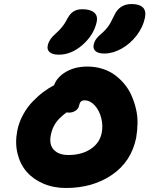

<svg xmlns="http://www.w3.org/2000/svg" viewBox="-20 -1002 743 955"><path d="M499 -735.8Q468.3 -735.8 455.1 -747.8Q441.9 -759.8 445.8 -778.8Q449.2 -795.9 459.5 -809.6Q469.7 -823.2 490.2 -839.8Q502.9 -851.1 513.2 -864.3Q523.4 -877.4 528.8 -887.2Q534.2 -897 544.4 -918Q546.9 -922.4 547.9 -924.8Q573.7 -981.9 633.8 -981.9Q673.3 -981.9 690.4 -965.3Q707.5 -948.7 701.2 -915Q691.9 -867.7 659.9 -825.9Q627.9 -784.2 584.7 -760Q541.5 -735.8 499 -735.8ZM272 -730Q241.2 -730 226.8 -742.7Q212.4 -755.4 217.8 -776.9Q224.1 -806.6 255.9 -834Q292.5 -866.2 310.1 -899.9Q325.2 -931.2 343.5 -943.6Q361.8 -956.1 389.2 -956.1Q429.7 -956.1 449 -939.2Q468.3 -922.4 460 -889.2Q445.3 -826.7 390.1 -778.3Q335 -730 272 -730ZM308.1 -66.9Q246.6 -66.9 195.8 -88.6Q145 -110.4 112.5 -147.7Q80.1 -185.1 67.1 -238.3Q54.2 -291.5 65.9 -352.1Q74.2 -393.6 94.7 -431.2Q115.2 -468.8 142.1 -496.6Q168.9 -524.4 195.3 -544.2Q221.7 -564 249 -578.1Q262.7 -617.7 307.4 -644.3Q352.1 -670.9 415 -670.9Q453.1 -670.9 487.5 -660.4Q522 -649.9 548.6 -630.9Q575.2 -611.8 597.4 -585.7Q619.6 -559.6 633.5 -528.3Q647.5 -497.1 656 -461.9Q664.6 -426.8 664.1 -389.9Q663.6 -353 657.2 -315.9Q632.8 -197.8 536.9 -132.3Q440.9 -66.9 308.1 -66.9ZM232.9 -331.1Q223.1 -282.7 247.8 -256.8Q272.5 -231 319.8 -231Q386.7 -231 431.4 -261Q476.1 -291 485.8 -340.8Q493.2 -377 483.6 -414.8Q474.1 -452.6 451.2 -477.8Q428.2 -502.9 399.9 -502.9Q378.4 -502.9 374 -479Q370.6 -461.4 356.2 -451.7Q341.8 -441.9 323.2 -441.9Q321.3 -441.9 317.1 -442.4Q313 -442.9 311 -442.9Q273.9 -415.5 256.8 -390.1Q239.7 -364.7 232.9 -331.1Z"/></svg>

Font: Shantell Sans Irregular Bouncy
Style: Italic
Weight: 800
Italic angle: -11.31°
Designer: Stephen Nixon, Anya Danilova, Shantell Martin
Foundry: Arrow Type
Version: Version 1.006;[9816181b4]